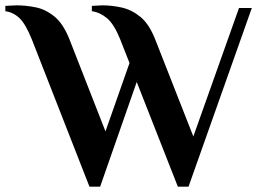

<svg xmlns="http://www.w3.org/2000/svg" viewBox="-58 -690 984 719"><path d="M277 9 61 -543Q38 -600 15 -622Q-8 -644 -38 -648V-668Q-34 -668 -18.5 -669Q-3 -670 4 -670Q39 -670 76 -662.5Q113 -655 146 -628Q179 -601 202 -543L337 -198L427 -454L392 -543Q369 -600 342.5 -622Q316 -644 286 -648V-668Q290 -668 304 -669Q318 -670 325 -670Q360 -670 397 -662Q434 -654 467 -627.5Q500 -601 523 -543L666 -179L837 -660H885L648 9H608L454 -383L317 9Z"/></svg>

Font: El Messiri
Style: Bold
Weight: 700
Designer: Mohamed Gaber
Foundry: Kief Type Foundry
Version: Version 2.020; ttfautohint (v1.8.3)